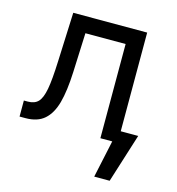

<svg xmlns="http://www.w3.org/2000/svg" viewBox="-106 -621 821 892"><g transform="rotate(15 304.5 -175.0)"><path d="M20.5 -77.1H39.1Q71.8 -77.1 89.1 -95.2Q106.4 -113.3 115 -159.2Q123.5 -205.1 127 -295.9L136.7 -530.3H492.2V-55.7H576.2L502 179.7H427.7L466.3 0H409.2V-453.1H215.8L208 -264.6Q204.1 -172.9 188.5 -115.7Q172.9 -58.6 139.6 -29.3Q106.4 0 48.8 0H20.5Z"/></g></svg>

Font: Pretendard GOV
Style: Regular
Weight: 400
Designer: Base glyphs from Inter by Rasmus Andersson; Hangeul glyphs from Noto Sans CJK(Source Han Sans) by Jang Soo-young and Kan
Foundry: Kil Hyung-jin
Version: Version 1.309